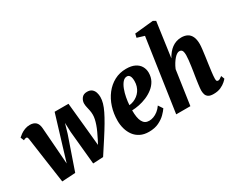

<svg xmlns="http://www.w3.org/2000/svg" viewBox="-116 -1249 2062 1694"><g transform="rotate(-30 915.0 -402.0)"><path d="M121 10 86 -233.5 54.5 -457.5Q52.5 -470.5 49 -476.8Q45.5 -483 37 -483Q30.5 -483 23.2 -480.2Q16 -477.5 10 -473.5L-4.5 -508.5Q6.5 -519 25.2 -532.5Q44 -546 68.8 -555.8Q93.5 -565.5 121 -565.5Q159.5 -565.5 181 -546Q202.5 -526.5 206 -482.5L222.5 -263.5L234 -107.5L280 -260L370 -556H511L540 -265.5L555 -111.5L577 -153Q594 -186.5 607.5 -216Q621 -245.5 630 -271.8Q639 -298 644 -321.2Q649 -344.5 649 -365Q649 -389 644.5 -410.5Q640 -432 635.5 -451.5Q631 -471 631 -488.5Q631 -517 649.2 -541.5Q667.5 -566 704 -566Q736 -566 753.5 -551Q771 -536 778 -513.2Q785 -490.5 785 -467Q785 -438.5 775.8 -405.8Q766.5 -373 747.2 -333.5Q728 -294 699 -244.8Q670 -195.5 630.2 -134Q590.5 -72.5 540.5 4L436.5 9L403.5 -331L400 -425.5L372.5 -331L257.5 2Z M1216 -103Q1202 -82 1174.8 -54.5Q1147.5 -27 1105.2 -6.5Q1063 14 1004 14Q954 14 917.2 -4.5Q880.5 -23 857.2 -54.5Q834 -86 822.5 -125.8Q811 -165.5 811 -209Q811 -281.5 831.8 -346.5Q852.5 -411.5 891.5 -461.8Q930.5 -512 984.5 -540.8Q1038.5 -569.5 1104.5 -569.5Q1158 -569.5 1192.5 -552.2Q1227 -535 1244 -506Q1261 -477 1261.5 -441.5Q1261.5 -394.5 1242 -359.2Q1222.5 -324 1190 -298.8Q1157.5 -273.5 1118.8 -257.2Q1080 -241 1040.8 -233.2Q1001.5 -225.5 968.5 -224.5Q968.5 -186.5 973.2 -157.5Q978 -128.5 988.5 -108.8Q999 -89 1015.2 -79.2Q1031.5 -69.5 1054.5 -69.5Q1076 -69.5 1099 -77.8Q1122 -86 1144.8 -103.8Q1167.5 -121.5 1186 -148.5ZM1077.5 -507.5Q1052.5 -507.5 1033.2 -484.8Q1014 -462 1000.8 -426.8Q987.5 -391.5 980 -351.5Q972.5 -311.5 970.5 -276.5Q994 -278.5 1015.5 -287.2Q1037 -296 1055.5 -310.2Q1074 -324.5 1087.5 -343.8Q1101 -363 1108.5 -386.8Q1116 -410.5 1116 -438Q1116 -473 1106 -490.2Q1096 -507.5 1077.5 -507.5Z M1664.5 10Q1629 10 1611.5 -2.2Q1594 -14.5 1588.8 -33.2Q1583.5 -52 1583.5 -71Q1583.5 -82 1585.2 -98Q1587 -114 1589.5 -133.8Q1592 -153.5 1595.2 -174.8Q1598.5 -196 1601.5 -216Q1602.5 -221.5 1606.2 -244.5Q1610 -267.5 1614.2 -298.5Q1618.5 -329.5 1621.8 -359Q1625 -388.5 1625 -407Q1625 -431 1621.2 -444.2Q1617.5 -457.5 1609.5 -463.2Q1601.5 -469 1588 -469Q1577 -469 1563.5 -460.5Q1550 -452 1535.8 -435.8Q1521.5 -419.5 1507.8 -397.5Q1494 -375.5 1482.5 -348L1432 0H1287.5L1395.5 -737.5L1322 -760L1331 -798L1520.5 -817.5L1547 -803L1497.5 -449Q1512.5 -476 1530 -497.5Q1547.5 -519 1568 -534Q1588.5 -549 1612.5 -557.2Q1636.5 -565.5 1664.5 -565.5Q1700 -565.5 1725.2 -552Q1750.5 -538.5 1764.2 -509.5Q1778 -480.5 1778 -433.5Q1778 -414.5 1774 -380.5Q1770 -346.5 1765 -310.2Q1760 -274 1756 -247Q1753.5 -228.5 1750.8 -208.2Q1748 -188 1745.5 -168.2Q1743 -148.5 1741.5 -131Q1740 -113.5 1740 -100Q1740 -82 1745.5 -77.2Q1751 -72.5 1757.5 -72.5Q1766 -72.5 1775 -77.2Q1784 -82 1800 -94.5L1813 -60.5Q1808 -53 1789 -35.8Q1770 -18.5 1739 -4.2Q1708 10 1664.5 10Z"/></g></svg>

Font: Merriweather 24pt SemiCondensed Black
Style: Italic
Weight: 900
Width: 4
Italic angle: -7.8°
Designer: Eben Sorkin
Foundry: Eben Sorkin
Version: Version 2.101